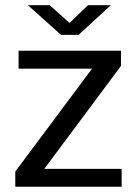

<svg xmlns="http://www.w3.org/2000/svg" viewBox="-20 -710 521 730"><path d="M38.1 0V-57.7L330 -449H50.6V-517H439.9V-459.3L148.5 -68H442.5V0ZM212 -577.5 86.1 -690.2H168.9L244.5 -622.6L314.4 -690.2H401.5L278.7 -577.5Z"/></svg>

Font: Public Sans Thin
Style: Regular
Weight: 100
Designer: The Public Sans project authors (U.S. Web Design System). Libre Franklin designed by Pablo Impallari and Rodrigo Fuenzal
Version: Version 1.008